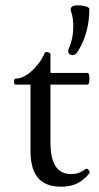

<svg xmlns="http://www.w3.org/2000/svg" viewBox="-20 -688 369 719"><path d="M235.4 -496.6Q235.4 -502 238.3 -508.3Q254.4 -543.9 254.4 -587.4Q254.4 -602.5 252.7 -616.7Q251 -630.9 248 -638.7Q244.6 -648.4 244.6 -651.4Q244.6 -668 270 -668Q287.6 -668 301 -664.3Q314.5 -660.6 314.5 -653.8Q314.5 -566.9 273.4 -498.5Q268.1 -489.7 262.9 -485.6Q257.8 -481.4 252 -481.4Q245.6 -481.4 240.5 -485.4Q235.4 -489.3 235.4 -496.6ZM94.2 -123.5V-371.1H39.1Q34.7 -371.1 33 -376.7Q31.2 -382.3 33 -387.9Q34.7 -393.6 39.1 -393.6Q58.6 -393.6 80.1 -407.7Q101.6 -421.9 119.6 -444.1Q137.7 -466.3 147 -488.8Q148.4 -492.2 152.1 -492.9Q155.8 -493.7 160.2 -492.2Q164.6 -490.7 166.7 -489Q168.9 -487.3 168.9 -483.9V-415H308.1Q312.5 -415 314.2 -404.1Q315.9 -393.1 314.2 -382.1Q312.5 -371.1 308.1 -371.1H168.9V-154.8Q168.9 -114.3 177.5 -88.1Q186 -62 203.1 -49.1Q220.2 -36.1 246.6 -36.1Q261.7 -36.1 273.7 -40.3Q285.6 -44.4 300.8 -55.2Q304.2 -57.6 308.3 -54.7Q312.5 -51.8 314.7 -46.6Q316.9 -41.5 315.4 -39.6Q293 -12.7 268.1 -0.7Q243.2 11.2 209.5 11.2Q170.4 11.2 144.8 -3.4Q119.1 -18.1 106.7 -47.9Q94.2 -77.6 94.2 -123.5Z"/></svg>

Font: Junicode Two Beta VF
Style: Regular
Weight: 400
Designer: Peter S. Baker
Foundry: Briery Creek Software
Version: Version 1.031 beta; ttfautohint (v1.8.1.43-b0c9)